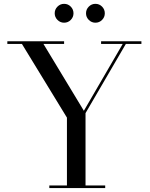

<svg xmlns="http://www.w3.org/2000/svg" viewBox="-20 -961 764 981"><path d="M419.5 -893Q419.5 -913 433.7 -927.2Q447.9 -941.4 467.5 -941.4Q487.5 -941.4 501.5 -927.2Q515.5 -913 515.5 -893Q515.5 -873.4 501.5 -859.2Q487.5 -845 467.5 -845Q447.9 -845 433.7 -859.2Q419.5 -873.4 419.5 -893ZM259.5 -893Q259.5 -913 273.7 -927.2Q287.9 -941.4 307.5 -941.4Q327.5 -941.4 341.5 -927.2Q355.5 -913 355.5 -893Q355.5 -873.4 341.5 -859.2Q327.5 -845 307.5 -845Q287.9 -845 273.7 -859.2Q259.5 -873.4 259.5 -893ZM232 -13.5H322V-360L92 -736.5H17.5V-750H307.5V-736.5H202L408.5 -395L607 -736.5H496.5V-750H702.5V-736.5H623L417 -383V-13.5H517.5V0H232Z"/></svg>

Font: Bodoni* 16
Style: Regular
Weight: 400
Version: Version 2.2